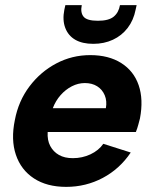

<svg xmlns="http://www.w3.org/2000/svg" viewBox="-20 -722 600 749"><path d="M238 7Q163 7 112.5 -26Q62 -59 42 -118Q22 -177 38 -254Q52 -328 95 -385Q138 -442 199.5 -474.5Q261 -507 332 -507Q404 -507 453 -476Q502 -445 521 -389.5Q540 -334 526 -260Q523 -249 519.5 -235.5Q516 -222 510 -207H166Q164 -175 176 -152.5Q188 -130 210 -117.5Q232 -105 264 -105Q301 -105 333 -120Q365 -135 383 -161L490 -127Q447 -63 381 -28Q315 7 238 7ZM393 -300Q398 -328 388.5 -350.5Q379 -373 359 -385.5Q339 -398 311 -398Q285 -398 260.5 -385.5Q236 -373 216.5 -351Q197 -329 186 -300ZM509 -684Q501 -643 478 -613Q455 -583 420.5 -567Q386 -551 344 -551Q301 -551 273.5 -567Q246 -583 234.5 -613.5Q223 -644 231 -684L235 -702H299Q293 -673 306 -657Q319 -641 362 -641Q404 -641 423.5 -657Q443 -673 448 -702H513Z"/></svg>

Font: Albert Sans
Style: Bold Italic
Weight: 700
Italic angle: -11.25°
Designer: Andreas Rasmussen
Foundry: a.Foundry
Version: Version 1.025